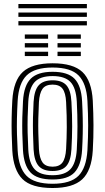

<svg xmlns="http://www.w3.org/2000/svg" viewBox="-20 -923 521 952"><path d="M240.8 9.2Q135.8 9.2 91.1 -35.4Q46.5 -80 41 -176.5Q38.8 -220.2 37.9 -259.9Q37 -299.5 37.8 -339.5Q38.5 -379.5 41 -424.2Q46.8 -524 93.5 -566.6Q140.2 -609.2 240.8 -609.2Q343 -609.2 388.8 -565.9Q434.5 -522.5 440 -424Q443.2 -361.2 443.5 -302.4Q443.8 -243.5 440 -176.5Q434 -76.8 387.6 -33.8Q341.2 9.2 240.8 9.2ZM240.8 -11.8Q329.8 -11.8 369 -51.2Q408.2 -90.8 413.5 -178Q417.2 -245 417.1 -301.2Q417 -357.5 413.5 -422.8Q408.8 -508.8 370 -548.5Q331.2 -588.2 240.8 -588.2Q152.5 -588.2 112.5 -549.5Q72.5 -510.8 67.5 -422.8Q64.8 -373.8 64 -334Q63.2 -294.2 64.2 -257.1Q65.2 -220 67.5 -177.8Q72.2 -91.2 111.4 -51.5Q150.5 -11.8 240.8 -11.8ZM240.8 -33Q163.5 -33 130.8 -68.4Q98 -103.8 93.8 -180.2Q91.5 -223.5 90.6 -262Q89.8 -300.5 90.6 -339.2Q91.5 -378 94 -421Q98.5 -499.5 132.8 -533.2Q167 -567 240.8 -567Q316.8 -567 349.8 -532.4Q382.8 -497.8 387 -421.5Q389.5 -374.8 390.2 -336.1Q391 -297.5 390.2 -260.1Q389.5 -222.8 387 -179.5Q382.5 -103.8 349.8 -68.4Q317 -33 240.8 -33ZM240.8 -54.2Q301.2 -54.2 329 -83.9Q356.8 -113.5 360.8 -182.2Q364 -240.5 364.1 -296Q364.2 -351.5 360.8 -418.8Q357 -487.8 329.1 -516.8Q301.2 -545.8 240.8 -545.8Q177.8 -545.8 150.9 -515.1Q124 -484.5 120.2 -418.5Q118 -380.2 117.1 -342.8Q116.2 -305.2 117 -265.6Q117.8 -226 120.2 -181.2Q124 -113.8 151.5 -84Q179 -54.2 240.8 -54.2ZM240.8 -75.2Q193.5 -75.2 171.6 -100.1Q149.8 -125 146.5 -182Q144.5 -224.5 143.6 -262.6Q142.8 -300.8 143.5 -338.6Q144.2 -376.5 146.5 -417.8Q150 -475.8 172.1 -500.2Q194.2 -524.8 240.8 -524.8Q287.8 -524.8 309.5 -500Q331.2 -475.2 334.2 -418Q338 -350.8 337.8 -295.9Q337.5 -241 334.2 -183Q331 -125.8 309.5 -100.5Q288 -75.2 240.8 -75.2ZM240.8 -96.5Q274.2 -96.5 289.6 -117.1Q305 -137.8 307.8 -184.5Q310.8 -238.2 311.1 -292Q311.5 -345.8 307.8 -416.8Q305.5 -462.5 290.1 -483Q274.8 -503.5 240.8 -503.5Q205.5 -503.5 190.6 -482.1Q175.8 -460.8 173 -416.5Q170.8 -373.2 170 -336.5Q169.2 -299.8 170.1 -263.1Q171 -226.5 173 -183.5Q175.8 -138.5 191 -117.5Q206.2 -96.5 240.8 -96.5ZM265.2 -730.8V-752H380.8V-730.8ZM103 -645V-666.5H218.5V-645ZM103 -687.8V-709.2H218.5V-687.8ZM103 -730.8V-752H218.5V-730.8ZM265.2 -645V-666.5H380.8V-645ZM265.2 -687.8V-709.2H380.8V-687.8ZM71.2 -882V-903.2H410.8V-882ZM71.2 -797V-818.2H410.8V-797ZM71.2 -839.5V-860.8H410.8V-839.5Z"/></svg>

Font: Big Shoulders Inline Text Thin ExtraBold
Style: Regular
Weight: 800
Version: Version 2.002